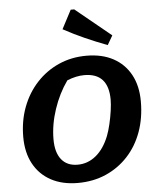

<svg xmlns="http://www.w3.org/2000/svg" viewBox="-61 -971 829 1033"><g transform="rotate(-5 353.5 -454.0)"><path d="M318 12Q234 12 173 -21Q112 -54 79 -115Q46 -176 46 -260Q46 -347 74 -421Q102 -495 153 -550Q204 -605 272.5 -635.5Q341 -666 422 -666Q506 -666 566.5 -633.5Q627 -601 660 -540.5Q693 -480 693 -396Q693 -306 666 -231.5Q639 -157 588.5 -102.5Q538 -48 469.5 -18Q401 12 318 12ZM325 -86Q380 -86 424 -122Q468 -158 495 -226Q505 -252 513.5 -288Q522 -324 527 -359.5Q532 -395 532 -419Q532 -563 402 -563Q358 -563 309 -543Q262 -477 234.5 -394.5Q207 -312 207 -233Q207 -162 237.5 -124Q268 -86 325 -86ZM542 -713Q481 -736 422.5 -762Q364 -788 307 -819L360 -920H379L571 -763Z"/></g></svg>

Font: Piazzolla SC
Style: Bold Italic
Weight: 700
Italic angle: -11.3°
Designer: Juan Pablo del Peral
Foundry: Huerta Tipografica
Version: Version 1.330